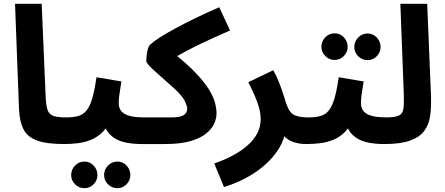

<svg xmlns="http://www.w3.org/2000/svg" viewBox="-20 -752 2337 1009"><path d="M317 5Q224 5 173.5 -14Q123 -33 103 -73.5Q83 -114 80 -176L59 -732H199L220 -243Q222 -197 230 -174Q238 -151 260.5 -143Q283 -135 327 -135Q365 -135 381.5 -115.5Q398 -96 398 -67Q398 -36 377 -15.5Q356 5 317 5Z M318 5 328 -135Q364 -135 390 -142Q416 -149 434 -170.5Q452 -192 464.5 -234Q477 -276 487 -346L618 -324Q616 -309 612.5 -289Q609 -269 606.5 -248.5Q604 -228 604 -210Q604 -192 611 -178Q618 -164 633.5 -154.5Q649 -145 674.5 -140Q700 -135 737 -135Q775 -135 791 -115.5Q807 -96 807 -67Q807 -36 786.5 -15.5Q766 5 727 5Q682 5 645.5 -2Q609 -9 582.5 -25.5Q556 -42 539.5 -69.5Q523 -97 519 -137H567Q549 -89 521.5 -60.5Q494 -32 460 -18Q426 -4 389.5 0.5Q353 5 318 5ZM597 237Q568 237 547.5 216.5Q527 196 527 168Q527 139 547.5 118Q568 97 597 97Q625 97 645 118Q665 139 665 168Q665 196 645 216.5Q625 237 597 237ZM424 237Q395 237 374.5 216.5Q354 196 354 168Q354 139 374.5 118Q395 97 424 97Q452 97 472 118Q492 139 492 168Q492 196 472 216.5Q452 237 424 237Z M727 5 737 -135H880Q901 -135 917 -137.5Q933 -140 943.5 -146Q954 -152 959 -161Q964 -170 964 -182Q964 -194 951.5 -220.5Q939 -247 898 -285Q876 -305 850.5 -327.5Q825 -350 802 -370.5Q779 -391 764 -407Q749 -423 749 -430Q749 -445 751 -463Q753 -481 757.5 -496Q762 -511 770 -518Q787 -534 820.5 -555.5Q854 -577 901 -602.5Q948 -628 1006.5 -656.5Q1065 -685 1132 -714L1189 -592Q1134 -568 1085 -545.5Q1036 -523 993.5 -501.5Q951 -480 915.5 -459.5Q880 -439 853 -419L866 -493Q951 -428 1001.5 -376Q1052 -324 1077 -283.5Q1102 -243 1110 -211.5Q1118 -180 1118 -156Q1118 -132 1106.5 -104.5Q1095 -77 1065.5 -52Q1036 -27 983 -11Q930 5 847 5Z M1157 231 1106 107Q1159 89 1203.5 65Q1248 41 1281 12Q1314 -17 1332 -51.5Q1350 -86 1350 -126Q1350 -168 1331 -218Q1312 -268 1285 -320L1416 -383Q1434 -352 1447.5 -316.5Q1461 -281 1470 -253Q1479 -225 1482 -215Q1496 -167 1520.5 -151Q1545 -135 1600 -135Q1638 -135 1654.5 -115.5Q1671 -96 1671 -67Q1671 -36 1650 -15.5Q1629 5 1590 5Q1549 5 1518 -7Q1487 -19 1468.5 -42Q1450 -65 1445 -96L1482 -75Q1476 -22 1447.5 25.5Q1419 73 1374 113Q1329 153 1273 183Q1217 213 1157 231Z M1591 5 1601 -135Q1637 -135 1663 -142Q1689 -149 1707 -170.5Q1725 -192 1737.5 -234Q1750 -276 1760 -346L1891 -324Q1889 -309 1885.5 -289Q1882 -269 1879.5 -248.5Q1877 -228 1877 -210Q1877 -192 1884 -178Q1891 -164 1906.5 -154.5Q1922 -145 1947.5 -140Q1973 -135 2010 -135Q2048 -135 2064 -115.5Q2080 -96 2080 -67Q2080 -36 2059.5 -15.5Q2039 5 2000 5Q1955 5 1918.5 -2Q1882 -9 1855.5 -25.5Q1829 -42 1812.5 -69.5Q1796 -97 1792 -137H1840Q1822 -89 1794.5 -60.5Q1767 -32 1733 -18Q1699 -4 1662.5 0.5Q1626 5 1591 5ZM1912 -436Q1883 -436 1862.5 -456.5Q1842 -477 1842 -505Q1842 -534 1862.5 -555Q1883 -576 1912 -576Q1940 -576 1960 -555Q1980 -534 1980 -505Q1980 -477 1960 -456.5Q1940 -436 1912 -436ZM1739 -437Q1710 -437 1689.5 -457.5Q1669 -478 1669 -506Q1669 -535 1689.5 -556Q1710 -577 1739 -577Q1767 -577 1787 -556Q1807 -535 1807 -506Q1807 -478 1787 -457.5Q1767 -437 1739 -437Z M2000 5 2010 -135Q2056 -135 2076 -144.5Q2096 -154 2100 -180.5Q2104 -207 2102 -258L2084 -732H2225L2245 -248Q2247 -190 2240.5 -143.5Q2234 -97 2209.5 -64Q2185 -31 2134.5 -13Q2084 5 2000 5Z"/></svg>

Font: Farlight84_Sys_V01
Style: Bold
Weight: 700
Designer: Monotype Design Team, Nadine Chahine and Nizar Qandah
Foundry: Monotype Imaging Inc.
Version: Version 2.004;October 31, 2024;FontCreator 14.0.0.2814 64-bi